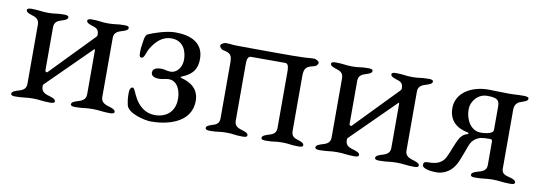

<svg xmlns="http://www.w3.org/2000/svg" viewBox="-42 -638 2462 874"><g transform="rotate(10 1189.5 -200.5)"><path d="M366 -339C366 -332 364 -333 361 -328L170 -131C168 -129 160 -132 160 -137V-337C160 -364 178 -370 198 -376C209 -380 221 -384 221 -394C221 -402 208 -403 201 -403C161 -403 161 -398 126 -398C91 -398 89 -403 49 -403C42 -403 29 -402 29 -394C29 -384 41 -380 52 -376C72 -370 90 -364 90 -337V-63C90 -35 68 -30 48 -24C37 -20 25 -16 25 -6C25 2 38 3 45 3C85 3 91 -2 126 -2C161 -2 167 3 207 3C214 3 227 2 227 -6C227 -16 215 -20 204 -24C184 -30 160 -35 160 -63C160 -69 160 -71 163 -74L362 -271C364 -273 366 -271 366 -266V-63C366 -36 344 -30 324 -24C313 -20 301 -16 301 -6C301 2 314 3 321 3C361 3 367 -2 402 -2C437 -2 443 3 483 3C490 3 503 2 503 -6C503 -16 491 -20 480 -24C460 -30 436 -36 436 -63V-337C436 -364 457 -370 477 -376C488 -380 500 -384 500 -394C500 -402 488 -403 480 -403C440 -403 438 -398 403 -398C368 -398 368 -403 328 -403C320 -403 308 -402 308 -394C308 -384 320 -380 331 -376C351 -370 366 -366 366 -339Z M776 -218C809 -232 844 -251 844 -311C844 -386 784 -411 713 -411C672 -411 614 -391 590 -380C581 -376 577 -361 576 -351C572 -321 570 -320 570 -294C570 -281 570 -271 581 -271C594 -271 597 -299 608 -317C633 -358 662 -381 700 -381C756 -381 773 -334 773 -295C773 -255 746 -231 723 -231C704 -231 693 -237 680 -237C656 -237 639 -231 639 -212C639 -196 657 -190 673 -190C695 -190 705 -196 720 -196C760 -196 777 -154 777 -115C777 -55 738 -24 685 -24C648 -24 609 -44 584 -100C578 -114 571 -130 566 -130C557 -130 551 -121 551 -105C551 -84 551 -73 557 -46C566 -11 642 8 674 8C739 8 858 -13 858 -120C858 -178 815 -201 776 -211C769 -213 770 -215 776 -218Z M1230 -361C1246 -361 1246 -334 1246 -323V-62C1246 -35 1225 -30 1205 -24C1194 -20 1182 -16 1182 -6C1182 3 1197 3 1205 3C1244 3 1244 -2 1279 -2C1314 -2 1313 3 1352 3C1361 3 1375 3 1375 -6C1375 -16 1363 -20 1352 -24C1332 -30 1316 -35 1316 -62V-316C1316 -355 1329 -362 1362 -369C1368 -370 1379 -378 1379 -388C1379 -396 1361 -403 1357 -403C1332 -403 1322 -400 1299 -400C1277 -399 1237 -399 1193 -399C1104 -399 1002 -400 1000 -400C977 -400 971 -403 946 -403C942 -403 924 -396 924 -388C924 -378 935 -370 941 -369C974 -362 983 -356 983 -317V-62C983 -35 967 -30 947 -24C936 -20 924 -16 924 -6C924 3 939 3 947 3C986 3 986 -2 1021 -2C1056 -2 1055 3 1094 3C1103 3 1117 3 1117 -6C1117 -16 1105 -20 1094 -24C1074 -30 1053 -35 1053 -62V-323C1053 -334 1053 -361 1070 -361Z M1772 -339C1772 -332 1770 -333 1767 -328L1576 -131C1574 -129 1566 -132 1566 -137V-337C1566 -364 1584 -370 1604 -376C1615 -380 1627 -384 1627 -394C1627 -402 1614 -403 1607 -403C1567 -403 1567 -398 1532 -398C1497 -398 1495 -403 1455 -403C1448 -403 1435 -402 1435 -394C1435 -384 1447 -380 1458 -376C1478 -370 1496 -364 1496 -337V-63C1496 -35 1474 -30 1454 -24C1443 -20 1431 -16 1431 -6C1431 2 1444 3 1451 3C1491 3 1497 -2 1532 -2C1567 -2 1573 3 1613 3C1620 3 1633 2 1633 -6C1633 -16 1621 -20 1610 -24C1590 -30 1566 -35 1566 -63C1566 -69 1566 -71 1569 -74L1768 -271C1770 -273 1772 -271 1772 -266V-63C1772 -36 1750 -30 1730 -24C1719 -20 1707 -16 1707 -6C1707 2 1720 3 1727 3C1767 3 1773 -2 1808 -2C1843 -2 1849 3 1889 3C1896 3 1909 2 1909 -6C1909 -16 1897 -20 1886 -24C1866 -30 1842 -36 1842 -63V-337C1842 -364 1863 -370 1883 -376C1894 -380 1906 -384 1906 -394C1906 -402 1894 -403 1886 -403C1846 -403 1844 -398 1809 -398C1774 -398 1774 -403 1734 -403C1726 -403 1714 -402 1714 -394C1714 -384 1726 -380 1737 -376C1757 -370 1772 -366 1772 -339Z M2218 -172V-62C2218 -34 2193 -30 2173 -24C2162 -20 2150 -16 2150 -6C2150 4 2168 3 2173 3C2212 3 2216 -2 2251 -2C2286 -2 2292 3 2331 3C2336 3 2354 4 2354 -6C2354 -16 2342 -20 2331 -24C2311 -30 2288 -31 2288 -59V-330C2288 -361 2305 -369 2325 -375C2336 -379 2348 -383 2348 -393C2348 -401 2332 -402 2325 -402C2286 -402 2290 -400 2255 -400C2220 -400 2190 -402 2162 -402C2082 -402 2014 -361 2014 -291C2014 -233 2050 -203 2104 -193C2109 -192 2106 -187 2103 -186C2082 -180 2072 -167 2065 -154C2052 -129 2041 -94 2027 -66C2007 -28 1971 -29 1943 -28C1931 -28 1927 -22 1927 -12C1927 -2 1946 10 1994 10C2019 10 2053 -2 2075 -36C2094 -64 2111 -130 2124 -151C2133 -164 2146 -174 2164 -179C2174 -181 2189 -182 2209 -182C2214 -182 2218 -178 2218 -172ZM2160 -203C2114 -203 2088 -251 2088 -297C2088 -338 2120 -373 2161 -373C2204 -373 2218 -365 2218 -335V-225C2218 -211 2192 -203 2160 -203Z"/></g></svg>

Font: EB Garamond 12
Style: Regular
Weight: 400
Version: Version 0.016+